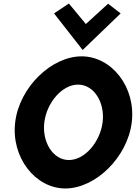

<svg xmlns="http://www.w3.org/2000/svg" viewBox="-20 -1044 769 1087"><path d="M286 -968 448 -761 663 -968 592 -1023 466 -908 370 -1024ZM231 -352C245 -464 332 -565 422 -565C512 -565 575 -464 561 -352C547 -240 460 -138 370 -138C280 -138 217 -240 231 -352ZM66 -352C42 -153 180 23 350 23C520 23 702 -153 726 -352C750 -551 612 -725 442 -725C272 -725 90 -551 66 -352Z"/></svg>

Font: Bluebird
Style: SfBdNrwObl
Weight: 700
Designer: Jasper
Foundry: Cannot Into Space Fonts
Version: Version 0.98